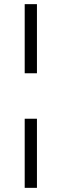

<svg xmlns="http://www.w3.org/2000/svg" viewBox="-20 -725 297 925"><path d="M99 -372V-705H158V-372ZM99 180V-153H158V180Z"/></svg>

Font: Nunito Sans 10pt SemiCondensed Light
Style: Regular
Weight: 300
Width: 4
Designer: Vernon Adams
Foundry: Vernon Adams
Version: Version 3.101;gftools[0.9.27]